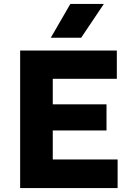

<svg xmlns="http://www.w3.org/2000/svg" viewBox="-20 -957 675 977"><path d="M82.5 0V-700H574.5V-556H248.5V-426H522V-293H248.5V-145.5H578.5V0ZM238.5 -765 338 -937H508.5L393 -765Z"/></svg>

Font: Geologica Thin Roman
Style: Bold
Weight: 700
Version: Version 1.010;gftools[0.9.28]